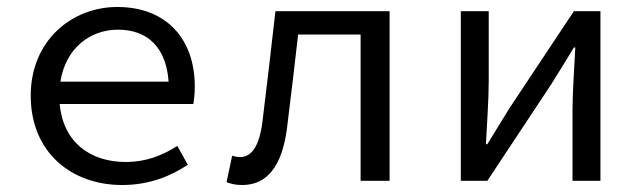

<svg xmlns="http://www.w3.org/2000/svg" viewBox="-20 -518 1840 550"><path d="M330 12C408 12 470 -14 518 -46L488 -100C444 -72 398 -54 340 -54C239 -54 161 -110 151 -220H534C536 -233 538 -251 538 -270C538 -407 456 -498 316 -498C186 -498 68 -402 68 -244C68 -82 184 12 330 12ZM318 -433C401 -433 456 -384 463 -284H153C168 -380 238 -433 318 -433Z M674 12C745 12 788 -42 802 -150C813 -239 824 -330 834 -419H1013V0H1096V-486H769C757 -381 745 -276 732 -171C723 -99 701 -68 667 -68C658 -68 652 -70 645 -72L629 4C643 9 656 12 674 12Z M1300 0H1376L1560 -278C1578 -307 1606 -352 1624 -382H1628C1625 -319 1620 -254 1620 -202V0H1700V-486H1624L1440 -209C1422 -179 1394 -135 1376 -105H1372C1375 -167 1380 -232 1380 -284V-486H1300Z"/></svg>

Font: Hasklig
Style: Regular
Weight: 400
Monospace: yes
Designer: Paul D. Hunt, Teo Tuominen
Foundry: Adobe Systems Incorporated
Version: Version 2.030;PS 1.0;hotconv 16.6.51;makeotf.lib2.5.65220